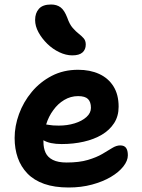

<svg xmlns="http://www.w3.org/2000/svg" viewBox="-20 -823 629 853"><path d="M285 10Q222 10 176.5 -6Q131 -22 102 -52Q73 -82 59 -122Q45 -162 45 -210Q45 -263 64.5 -316.5Q84 -370 121 -414.5Q158 -459 210 -486Q262 -513 327 -513Q380 -513 420.5 -494.5Q461 -476 484 -439.5Q507 -403 507 -349Q507 -307 487 -276Q467 -245 432.5 -224.5Q398 -204 352 -193.5Q306 -183 254 -183Q201 -183 173 -200Q173 -196 173 -193Q173 -165 182.5 -144.5Q192 -124 215 -112.5Q238 -101 276 -101Q332 -101 370.5 -112.5Q409 -124 434.5 -139Q460 -154 478.5 -165.5Q497 -177 514 -177Q532 -177 540 -166Q548 -155 548 -133Q548 -109 528 -83.5Q508 -58 472.5 -37Q437 -16 389 -3Q341 10 285 10ZM185 -270Q191 -269 198 -268Q213 -265 241 -265Q279 -265 311.5 -275Q344 -285 364 -303Q384 -321 384 -344Q384 -370 371 -383Q358 -396 327 -396Q294 -396 265.5 -379Q237 -362 217 -334Q196 -306 185 -270ZM301 -577Q273 -577 243.5 -591Q214 -605 190 -628.5Q166 -652 151 -679.5Q136 -707 136 -734Q136 -765 153 -784Q170 -803 207 -803Q232 -803 249 -790.5Q266 -778 279 -744Q289 -715 303 -699Q317 -683 330 -673Q343 -663 352 -652.5Q361 -642 361 -625Q361 -603 346.5 -590Q332 -577 301 -577Z"/></svg>

Font: Shantell Sans Light SemiBold
Style: Regular
Weight: 600
Version: Version 1.008;[ac192a2d6]